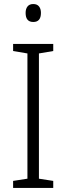

<svg xmlns="http://www.w3.org/2000/svg" viewBox="-20 -1025 329 952"><path d="M244 -93H45V-128L116 -139V-760L45 -772V-807H244V-772L173 -760V-139L244 -128ZM145 -1005Q164 -1005 173.5 -993Q183 -981 183 -961Q183 -916 145 -916Q107 -916 107 -961Q107 -981 116.5 -993Q126 -1005 145 -1005Z"/></svg>

Font: Noto Sans Telugu UI SemiCondensed Light
Style: Regular
Weight: 300
Width: 4
Designer: Jelle Bosma - Monotype Design Team
Foundry: Monotype Imaging Inc.
Version: Version 2.005; ttfautohint (v1.8.4.7-5d5b)